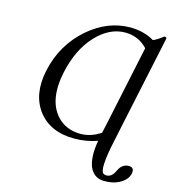

<svg xmlns="http://www.w3.org/2000/svg" viewBox="-123 -759 947 1052"><g transform="rotate(15 351.0 -233.0)"><path d="M466.8 -624Q378.4 -624 302.2 -543.5Q226.6 -461.9 197.3 -327.1Q162.1 -162.6 239.3 -78.6Q290 -24.4 372.1 -23.9Q432.6 -24.4 485.8 -61L501.5 -132.8L593.8 -568.8Q543.9 -623.5 466.8 -624ZM476.1 -12.2Q413.6 9.8 345.7 9.8Q210.4 9.8 141.1 -79.1Q72.3 -169.4 102.1 -310.1Q134.8 -463.4 250 -564Q358.9 -657.7 486.8 -658.2Q564.5 -657.7 622.6 -623Q641.6 -629.4 678.7 -658.2Q691.4 -658.2 691.9 -650.9Q691.9 -647.9 690.9 -645L582 -132.8L566.9 -60.1L560.1 -28.8Q525.4 134.3 550.8 154.3Q557.6 158.7 567.4 159.2Q596.7 159.2 612.3 128.4Q614.7 124 618.2 117.2Q636.7 78.1 673.8 77.1Q705.6 77.1 701.7 108.4Q701.2 111.3 700.7 113.8Q692.4 151.9 646 175.3Q611.8 192.4 565.4 191.9Q555.2 191.9 545.7 190.2Q536.1 188.5 526.9 184.6Q517.6 180.7 509.8 174.6Q502 168.5 494.9 159.4Q487.8 150.4 482.7 138.9Q477.5 127.4 474.1 111.8Q470.7 96.2 469.5 78.1Q468.3 60.1 470 36.9Q471.7 13.7 476.1 -12.2Z"/></g></svg>

Font: Linux Libertine Slanted O
Style: Bold Slanted
Weight: 700
Designer: Philipp H. Poll
Foundry: Philipp H. Poll
Version: Version 5.0.0